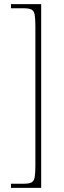

<svg xmlns="http://www.w3.org/2000/svg" viewBox="-20 -780 310 928"><path d="M33 128V108H95Q120 108 132 102Q144 96 147.5 77Q151 58 151 20V-652Q151 -691 147.5 -709.5Q144 -728 132 -734Q120 -740 95 -740H33V-760H179V128Z"/></svg>

Font: Noto Serif Ethiopic SemiCondensed Thin
Style: Regular
Weight: 100
Width: 4
Designer: Monotype Design Team
Foundry: Monotype Imaging Inc.
Version: Version 2.102; ttfautohint (v1.8.4.7-5d5b)